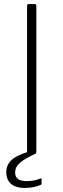

<svg xmlns="http://www.w3.org/2000/svg" viewBox="-20 -762 314 951"><path d="M186 126V146Q186 149 185 151Q184 153 181 154Q168 160 146.5 164.5Q125 169 103 169Q57 169 34 148Q11 127 11 91Q11 57 34.5 33Q58 9 114 -8V-10V-732Q114 -738 116 -740Q118 -742 123 -742H151Q156 -742 158 -740Q160 -738 160 -732V-12Q160 -2 156 -1Q102 24 78.5 44.5Q55 65 55 93Q55 114 69 124.5Q83 135 113 135Q134 135 152 131Q170 127 178 123Q186 119 186 126Z"/></svg>

Font: Libre Franklin Thin
Style: Regular
Weight: 250
Designer: Pablo Impallari, Rodrigo Fuenzalida
Foundry: Impallari Type
Version: Version 1.002; ttfautohint (v1.5)